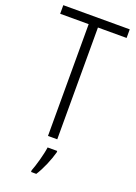

<svg xmlns="http://www.w3.org/2000/svg" viewBox="-173 -782 756 1070"><g transform="rotate(20 205.0 -246.5)"><path d="M232 0V-663H402V-714H8V-663H177V0ZM254 70V61H197C192 102 171 176 157 211V221H188C216 178 241 117 254 70Z"/></g></svg>

Font: Noto Sans Myanmar Condensed Light
Style: Regular
Weight: 300
Width: 3
Designer: Monotype Design Team
Foundry: Monotype Imaging Inc.
Version: Version 2.107